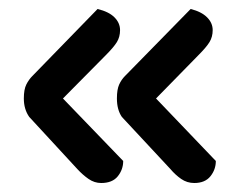

<svg xmlns="http://www.w3.org/2000/svg" viewBox="-20 -443 538 427"><path d="M254 -85Q254 -66 242 -51Q230 -36 205 -36Q190 -36 177 -45Q164 -54 152 -67L45 -183Q33 -200 33 -224Q33 -244 38.5 -255Q44 -266 52 -274L197 -423Q222 -417 234.5 -404.5Q247 -392 247 -376Q247 -361 240 -349.5Q233 -338 215 -320L120 -224ZM460 -85Q460 -66 448 -51Q436 -36 412 -36Q396 -36 383 -45Q370 -54 359 -67L251 -183Q240 -199 240 -224Q240 -244 245 -255Q250 -266 258 -274L404 -423Q428 -417 440.5 -404.5Q453 -392 453 -376Q453 -361 446 -349.5Q439 -338 421 -320L327 -224Z"/></svg>

Font: Baloo Bhai 2 Medium
Style: Regular
Weight: 500
Designer: Supriya Tembe, Noopur Datye and Ek Type
Foundry: Ek Type
Version: Version 1.640;PS 1.000;hotconv 16.6.51;makeotf.lib2.5.65220;